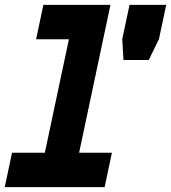

<svg xmlns="http://www.w3.org/2000/svg" viewBox="-54 -770 704 790"><path d="M-34.5 0 -4.5 -141.5H130.5L229.5 -608.5H94.5L124.5 -750H400.5L271.5 -141.5H406.5L376.5 0ZM43.5 -71H329H183.5L312.5 -679.5H172.5H312.5L183.5 -71H43.5ZM454 -523 449 -609 479 -750H630L600 -609L558 -523ZM519.5 -577H519L525.5 -608L542 -684H542.5L526.5 -608Z"/></svg>

Font: Tourney Black
Style: Italic
Weight: 900
Italic angle: -12°
Version: Version 1.015